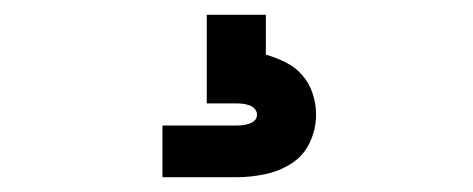

<svg xmlns="http://www.w3.org/2000/svg" viewBox="-20 -20 640 260"><path d="M200 220V150H300Q304 150 308.5 149.5Q313 149 317.5 147.5Q322 146 325 143Q328 140 328 135Q328 131 325 127.5Q322 124 317.5 122.5Q313 121 308.5 120.5Q304 120 300 120H260V0H340V54Q354 58 367 64.5Q380 71 389.5 82Q399 93 403.5 107Q408 121 408 135Q408 155 399.5 173Q391 191 374.5 201.5Q358 212 338.5 216Q319 220 300 220Z"/></svg>

Font: Iosevka Curly Medium Extended
Style: Regular
Weight: 500
Width: 7
Monospace: yes
Designer: Belleve Invis
Foundry: Belleve Invis
Version: Version 11.1.0; ttfautohint (v1.8.3)